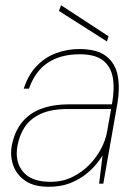

<svg xmlns="http://www.w3.org/2000/svg" viewBox="-20 -704 531 736"><path d="M166 12Q112 12 78.5 -10Q45 -32 31.5 -68Q18 -104 25 -145Q36 -201 65 -236Q94 -271 139.5 -287.5Q185 -304 242 -304H409Q420 -363 412.5 -406Q405 -449 374.5 -472.5Q344 -496 286 -496Q213 -496 164 -464Q115 -432 91 -364H71Q88 -417 120 -450.5Q152 -484 194.5 -500Q237 -516 284 -516Q353 -516 388 -488Q423 -460 431.5 -412.5Q440 -365 430 -307L376 0H360L373 -108Q365 -94 348.5 -74Q332 -54 307 -34.5Q282 -15 247.5 -1.5Q213 12 166 12ZM173 -7Q220 -7 257.5 -25.5Q295 -44 323 -73Q351 -102 368 -135Q385 -168 390 -197L406 -286H240Q175 -286 135 -267Q95 -248 74.5 -216.5Q54 -185 47 -145Q36 -85 68 -46Q100 -7 173 -7ZM390 -545 206 -662 214 -684 396 -565Z"/></svg>

Font: DM Sans Thin
Style: Italic
Weight: 250
Italic angle: -10°
Designer: Colophon Foundry, Jonny Pinhorn
Foundry: Colophon Foundry
Version: Version 4.004;gftools[0.9.30]